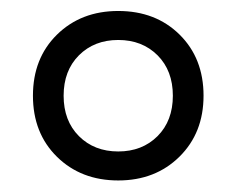

<svg xmlns="http://www.w3.org/2000/svg" viewBox="-20 -710 420 341"><path d="M190 -690.5Q256.5 -690.5 299 -648.5Q341.5 -606.5 341.5 -540Q341.5 -474 298.8 -431.8Q256 -389.5 190 -389.5Q124 -389.5 81.2 -431.5Q38.5 -473.5 38.5 -540Q38.5 -606.5 81.2 -648.5Q124 -690.5 190 -690.5ZM190 -441Q232.5 -441 259.8 -468.2Q287 -495.5 287 -540Q287 -584.5 259.8 -611.8Q232.5 -639 190 -639Q147.5 -639 120.2 -611.8Q93 -584.5 93 -540Q93 -495.5 120.2 -468.2Q147.5 -441 190 -441Z"/></svg>

Font: Newsreader SemiBold
Style: Regular
Weight: 600
Designer: Hugues Gentile
Foundry: Production Type
Version: Version 1.003